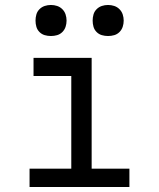

<svg xmlns="http://www.w3.org/2000/svg" viewBox="-20 -753 640 773"><path d="M99 0V-74H267V-447H115V-520H349V-74H501V0ZM415 -608Q402 -608 390 -611.5Q378 -615 369 -624Q360 -633 356.5 -645Q353 -657 353 -670Q353 -683 356.5 -695Q360 -707 369 -716Q378 -725 390 -729Q402 -733 415 -733Q428 -733 440 -729Q452 -725 461 -716Q470 -707 474 -695Q478 -683 478 -670Q478 -657 474 -645Q470 -633 461 -624Q452 -615 440 -611.5Q428 -608 415 -608ZM185 -608Q172 -608 160 -611.5Q148 -615 139 -624Q130 -633 126.5 -645Q123 -657 123 -670Q123 -683 126.5 -695Q130 -707 139 -716Q148 -725 160 -729Q172 -733 185 -733Q198 -733 210 -729Q222 -725 231 -716Q240 -707 244 -695Q248 -683 248 -670Q248 -657 244 -645Q240 -633 231 -624Q222 -615 210 -611.5Q198 -608 185 -608Z"/></svg>

Font: R Plex Mono
Style: Regular
Weight: 400
Monospace: yes
Designer: Belleve Invis
Foundry: Belleve Invis
Version: Version 31.8.0